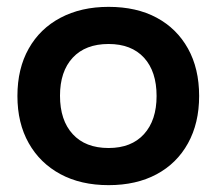

<svg xmlns="http://www.w3.org/2000/svg" viewBox="-20 -530 632 560"><path d="M296.7 10Q215.8 10 156.2 -22.1Q96.7 -54.2 63.8 -112.5Q30.8 -170.8 30.8 -250Q30.8 -330 63.8 -388.3Q96.7 -446.7 156.7 -478.3Q216.7 -510 296.7 -510Q378.3 -510 437.1 -478.3Q495.8 -446.7 528.3 -388.3Q560.8 -330 560.8 -250Q560.8 -170.8 528.3 -112.1Q495.8 -53.3 436.7 -21.7Q377.5 10 296.7 10ZM296.7 -98.3Q363.3 -98.3 400 -138.8Q436.7 -179.2 436.7 -250Q436.7 -321.7 400 -361.7Q363.3 -401.7 296.7 -401.7Q229.2 -401.7 192.1 -361.7Q155 -321.7 155 -250.8Q155 -179.2 192.1 -138.8Q229.2 -98.3 296.7 -98.3Z"/></svg>

Font: Funnel Display Light SemiBold
Style: Regular
Weight: 600
Version: Version 1.000